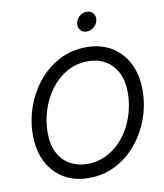

<svg xmlns="http://www.w3.org/2000/svg" viewBox="-100 -1022 950 1115"><g transform="rotate(-10 375.0 -464.5)"><path d="M335 11.7Q249.5 11.7 186.8 -26.1Q124 -64 89.8 -131.8Q55.7 -199.7 55.7 -288.6Q55.7 -374.5 84.2 -455.1Q112.8 -535.6 165.3 -599.9Q217.8 -664.1 290 -701.7Q362.3 -739.3 449.2 -739.3Q534.7 -739.3 597.4 -701.2Q660.2 -663.1 694.3 -595.5Q728.5 -527.8 728.5 -438Q728.5 -351.6 699.7 -271.2Q670.9 -190.9 618.2 -127Q565.4 -63 493.4 -25.6Q421.4 11.7 335 11.7ZM338.4 -70.3Q406.7 -70.3 462.6 -101.3Q518.6 -132.3 558.6 -184.8Q598.6 -237.3 620.1 -303Q641.6 -368.7 641.6 -438Q641.6 -509.3 616 -558.1Q590.3 -606.9 546.1 -632.1Q502 -657.2 445.8 -657.2Q377 -657.2 321 -626Q265.1 -594.7 225.3 -541.7Q185.5 -488.8 164.1 -423.1Q142.6 -357.4 142.6 -288.6Q142.6 -217.8 168 -169.2Q193.4 -120.6 237.8 -95.5Q282.2 -70.3 338.4 -70.3ZM468.8 -828.1Q445.3 -828.1 431.6 -844.7Q418 -861.3 421.4 -884.8Q425.3 -908.2 444.6 -924.8Q463.9 -941.4 487.3 -941.4Q510.7 -941.4 524.7 -924.8Q538.6 -908.2 534.7 -884.8Q531.2 -861.3 511.7 -844.7Q492.2 -828.1 468.8 -828.1Z"/></g></svg>

Font: Inter Display
Style: Italic
Weight: 400
Italic angle: -9.39999°
Designer: Rasmus Andersson
Foundry: rsms
Version: Version 4.000;git-a52131595